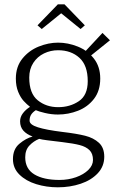

<svg xmlns="http://www.w3.org/2000/svg" viewBox="-20 -614 522 860"><path d="M38 98.5Q38 54 67 29.8Q96 5.5 126 -2.5Q99 -12.5 84.5 -29Q70 -45.5 70 -70.5Q70 -90.5 82.8 -107Q95.5 -123.5 114.5 -135.5Q100 -146.5 86 -161.8Q72 -177 61.5 -202.5Q51 -228 51 -262Q51 -315.5 80.5 -351.8Q110 -388 153.5 -405.5Q197 -423 240 -423Q284.5 -423 328.2 -405.5Q372 -388 400.5 -351.8Q429 -315.5 429 -262Q429 -207.5 401 -171.2Q373 -135 329.5 -118Q286 -101 239.5 -101Q210.5 -101 181.2 -108Q152 -115 140.5 -120.5Q126.5 -111.5 119.5 -100.5Q112.5 -89.5 112.5 -73.5Q112.5 -55.5 149.8 -43.8Q187 -32 260 -23Q323.5 -15.5 361.2 -6Q399 3.5 423 25.5Q447 47.5 447 88Q447 131 418 162Q389 193 341.5 209Q294 225 239 225Q188 225 142 210.8Q96 196.5 67 168Q38 139.5 38 98.5ZM396.5 102.5Q396.5 74 380.8 58.5Q365 43 337 35.8Q309 28.5 259 22.5Q216 17.5 190.8 14.2Q165.5 11 155.5 8Q130.5 18 111.8 37.8Q93 57.5 93 90.5Q93 142.5 134 167.2Q175 192 246.5 192Q286 192 320.5 179.8Q355 167.5 375.8 147Q396.5 126.5 396.5 102.5ZM373 -250.5Q373 -321 335.8 -355Q298.5 -389 240 -389Q207 -389 177.2 -374.8Q147.5 -360.5 129.2 -332.5Q111 -304.5 111 -266.5Q111 -195.5 149 -164.8Q187 -134 240.5 -134Q293.5 -134 333.2 -160.8Q373 -187.5 373 -250.5ZM349.5 -370.5 439 -466.5 472.5 -433.5 371 -352ZM360 -500.5 341 -484 254 -554.5 167 -484 148 -500.5 239 -594.5H269Z"/></svg>

Font: Didactic
Style: Regular
Weight: 400
Designer: Tyler Finck
Foundry: Etcetera Type Co
Version: Version 3.007;FEAKit 1.0